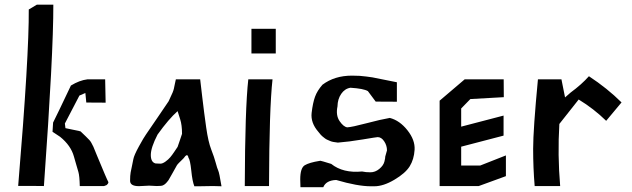

<svg xmlns="http://www.w3.org/2000/svg" viewBox="-20 -780 2650 805"><path d="M254.4 -242.7Q254.9 -242.2 286.1 -236.1Q317.4 -230 317.9 -229Q321.3 -225.1 339.8 -208Q358.4 -190.9 363.3 -180.7L371.6 -164.6L386.2 -128.9Q429.2 -24.9 433.3 -19Q437.5 -13.2 426.8 -3.9L416.5 0H314.5Q313.5 -42 308.8 -58.6Q304.2 -75.2 298.6 -93.5Q293 -111.8 290 -123.5Q277.3 -169.9 231.9 -206.5Q216.3 -216.8 200.2 -227.5L202.6 -266.1Q207.5 -275.9 229 -320.1Q250.5 -364.3 277.3 -421.4Q313.5 -443.4 346.2 -447.3H420.9L422.9 -349.6L341.8 -350.1Q339.8 -370.1 337.9 -390.1L313 -379.4L252 -262.2ZM203.6 -760.3Q204.1 -556.2 164.1 0L110.4 -0.5H56.2Q102.1 -548.8 100.6 -740.2L134.3 -760.3Z M637.7 0 607.9 -1.5H602.5L562.5 0.5Q525.4 0.5 525.4 -22Q525.4 -44.4 527.8 -57.4Q530.3 -70.3 533.2 -83.5Q536.1 -96.7 539.1 -112.8Q542 -128.9 562.5 -166.3Q583 -203.6 592 -216.1Q601.1 -228.5 641.6 -288.6Q682.1 -348.6 687 -355.5Q699.7 -382.3 703.6 -391.8Q707.5 -401.4 709 -408.2Q710.4 -415 713.1 -428Q715.8 -440.9 717.3 -447.3H819.3Q820.3 -438.5 828.1 -372.1Q835.9 -305.7 844.5 -245.6Q853 -185.5 865.7 -153.1Q878.4 -120.6 884.5 -97.4Q890.6 -74.2 895 -64.9Q899.4 -55.7 908.7 1Q906.7 0.5 873.5 0L813 1H794.9Q786.6 -19 782 -64.5Q777.3 -109.9 770 -119.1Q769.5 -123.5 767.1 -127.2Q764.6 -130.9 760.5 -128.2Q756.3 -125.5 754.4 -122.3Q752.4 -119.1 750.5 -117.2Q748.5 -115.2 744.6 -111.3Q740.7 -107.4 732.2 -99.1Q723.6 -90.8 721.2 -86.2Q718.8 -81.5 717.3 -79.1Q715.8 -76.7 702.1 -52Q688.5 -27.3 686.8 -25.1Q685.1 -22.9 682.1 -19Q679.2 -15.1 678.2 -14.4Q677.2 -13.7 674.6 -10.7Q671.9 -7.8 670.4 -7.1Q668.9 -6.3 663.8 -3.2Q658.7 0 637.7 0ZM724.6 -314Q687 -280.8 640.6 -215.8Q612.3 -161.1 612.3 -130.4Q612.3 -99.6 632.3 -94.7Q644 -93.8 652.8 -93.8Q661.6 -93.8 673.8 -102.5Q686 -111.3 693.8 -120.6Q701.7 -129.9 711.4 -144.5Q721.2 -159.2 724.6 -164.1Q727.5 -171.4 734.6 -193.1Q741.7 -214.8 743.2 -218.8Q743.2 -255.9 735.4 -280Q727.5 -304.2 724.6 -314Z M1034.2 -659.2H1136.2V-555.7H1034.2ZM1006.3 0Q1007.3 -324.7 1021 -447.3H1071.8H1122.6Q1108.9 -324.7 1107.9 0H1057.1Z M1595.2 -123.5 1602.5 -149.4Q1602.5 -169.9 1590.8 -187.5Q1579.1 -205.1 1563.5 -205.1Q1559.1 -205.1 1500.5 -195.3Q1441.9 -185.5 1396.5 -182.1Q1373.5 -184.6 1365 -188.5Q1356.4 -192.4 1351.6 -194.3Q1346.7 -196.3 1340.6 -201.2Q1334.5 -206.1 1331.5 -208.5Q1327.1 -211.4 1314.9 -227.1Q1281.7 -265.1 1286.6 -306.9Q1291.5 -348.6 1300.8 -374.3Q1310.1 -399.9 1332 -424.8Q1382.8 -462.9 1455.6 -462.9Q1491.2 -462.9 1515.6 -459.2Q1540 -455.6 1541.5 -455.6L1644 -435.1V-353.5L1555.2 -354L1522.5 -397.9Q1504.4 -408.7 1449.2 -412.1Q1425.3 -408.2 1410.4 -386.2Q1395.5 -364.3 1395 -334Q1387.2 -296.4 1403.8 -272.2Q1420.4 -248 1436 -246.1Q1455.6 -247.1 1516.4 -263.2Q1577.1 -279.3 1614.3 -285.6Q1655.8 -274.9 1688.2 -233.9Q1720.7 -192.9 1718.3 -152.3Q1715.8 -111.8 1697.8 -82.8Q1679.7 -53.7 1633.5 -26.4Q1587.4 1 1549.3 1H1534.7Q1479 1 1389.6 -25.4Q1347.2 -23.9 1335.4 4.9H1239.7Q1238.8 -15.1 1238.8 -27.8Q1238.8 -75.7 1257.8 -87.2Q1276.9 -98.6 1320.3 -105.5Q1320.3 -106 1323.2 -106Q1326.2 -106 1368.7 -92.8Q1418.5 -53.2 1498 -61Q1512.7 -57.6 1533 -57.6Q1553.2 -57.6 1570.3 -71.8Q1587.4 -85.9 1591.6 -102.1Q1595.7 -118.2 1595.2 -123.5Z M1913.6 -165V-85.9H1993.2L2101.1 -128.4V-41.5L1987.3 0H1823.2V-357.9L1928.2 -447.3H2091.8L2092.3 -372.6L1952.1 -364.7L1913.6 -325.2V-249L2091.3 -295.4V-211.4Z M2325.2 -260.3Q2317.4 -130.4 2328.6 0H2221.7Q2215.3 -75.7 2215.3 -156Q2215.3 -236.3 2235.4 -447.3H2334L2349.1 -371.6L2372.6 -392.1Q2418.5 -425.8 2449.2 -460.4Q2526.4 -409.7 2585.9 -350.6L2553.7 -312L2521.5 -273.4Q2469.7 -324.2 2406.2 -362.8Z"/></svg>

Font: Panteley
Style: Regular
Weight: 500
Designer: Kalashnikov Yuriy
Foundry: Øêîëà ïàâà èìåíè ñâÿòîãî àâíîàïîñòîëüíîãî Âëàäèìèà
Version: Version 1.80 April 12, 2018